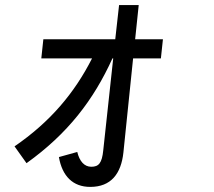

<svg xmlns="http://www.w3.org/2000/svg" viewBox="-20 -671 840 753"><path d="M84 -31C246 -147 347 -279 421 -442H424L385 -82C380 -31 367 -17 338 -17C311 -17 292 -38 283 -75L211 -55C224 20 266 62 334 62C415 62 455 11 464 -73L502 -442H611L619 -517H510L524 -651H447L432 -517H150L142 -442H341C272 -306 177 -193 37 -97Z"/></svg>

Font: Smiley Sans Oblique
Style: Regular
Weight: 400
Italic angle: -8°
Designer: oooooohmygosh, Nagisa Chen, Janine Sui, Heda Shi, Jian Li
Foundry: atelierAnchor
Version: Version 2.0.1